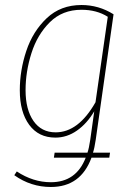

<svg xmlns="http://www.w3.org/2000/svg" viewBox="-20 -549 512 766"><path d="M351 60H419L416 80H345Q302 197 183 197Q103 197 37 150L47 135Q112 178 183 178Q284 178 322 80H195L198 60H329Q335 43 340 9L356 -105Q327 -56 287 -28Q247 0 201 0Q134 0 96.5 -51Q59 -102 59 -189Q59 -268 85 -346Q111 -424 166.5 -476.5Q222 -529 305 -529Q374 -529 433 -492L362 8Q357 42 351 60ZM361 -141 410 -482Q366 -510 305 -510Q229 -510 179 -460.5Q129 -411 105.5 -337Q82 -263 82 -189Q82 -112 113.5 -66.5Q145 -21 202 -21Q293 -21 361 -141Z"/></svg>

Font: Fira Sans Condensed Thin
Style: Italic
Weight: 250
Width: 3
Italic angle: -8°
Designer: Carrois Corporate & Edenspiekermann AG
Foundry: Carrois Corporate GbR & Edenspiekermann AG
Version: Version 4.203